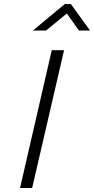

<svg xmlns="http://www.w3.org/2000/svg" viewBox="-20 -948 474 968"><path d="M146 -794H212L317 -880L378 -794H434L337 -928H307ZM81 0H142L303 -695H241Z"/></svg>

Font: Titillium Web
Style: Light Italic
Weight: 300
Italic angle: -13°
Version: Version 1.001;PS 57.000;hotconv 1.0.70;makeotf.lib2.5.55311